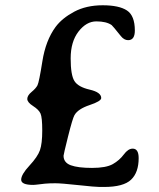

<svg xmlns="http://www.w3.org/2000/svg" viewBox="-20 -701 611 739"><path d="M499 -583.5Q499 -546.4 473.1 -546.4Q457.5 -546.4 444.8 -562.5Q413.6 -601.6 409.7 -604.5Q389.2 -618.7 350.8 -618.7Q312.5 -618.7 282.2 -579.6Q252 -540.5 252 -476.3Q252 -412.1 266.4 -389.2Q280.8 -366.2 325.2 -356Q369.6 -345.7 369.6 -323.7Q369.6 -311.5 325 -296.6Q280.3 -281.7 266.6 -257.8Q259.3 -245.1 241.9 -175.5Q224.6 -106 224.6 -101.6Q224.6 -75.2 252.4 -64.9Q280.3 -54.7 334.2 -54.7Q388.2 -54.7 414.1 -69.3Q439.9 -84 456.5 -106.4Q473.1 -128.9 490.7 -128.9Q513.7 -128.9 513.7 -92.3Q513.7 -37.1 484.4 -9.3Q455.1 18.6 380.4 18.6H363.3Q346.7 18.6 281.2 11.5Q215.8 4.4 192.9 4.4Q169.9 4.4 153.3 5.9L137.2 7.8Q113.8 10.7 107.9 10.7Q61.5 10.7 61.5 -9.3Q61.5 -29.3 93.3 -63.5Q125 -97.7 133.8 -123Q142.6 -148.4 142.6 -198.7Q142.6 -249 136 -263.9Q129.4 -278.8 107.2 -293Q85 -307.1 85 -320.3Q85 -333.5 101.6 -347.2Q118.2 -360.8 124.3 -372.8Q130.4 -384.8 143.1 -465.1Q155.8 -545.4 193.8 -597.2Q218.8 -630.9 265.4 -655.8Q312 -680.7 375.2 -680.7Q438.5 -680.7 468.8 -660.6Q499 -640.6 499 -583.5Z"/></svg>

Font: Averia Serif Libre Light
Style: Regular
Weight: 300
Version: Version 1.002